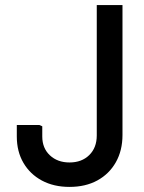

<svg xmlns="http://www.w3.org/2000/svg" viewBox="-20 -720 566 754"><path d="M253 14Q191 14 144.5 -11Q98 -36 72 -80.5Q46 -125 46 -184V-229H135L146 -224V-184Q146 -138 176 -110Q206 -82 253 -82Q301 -82 330.5 -111Q360 -140 360 -188V-700H461V-190Q461 -129 435 -83Q409 -37 362.5 -11.5Q316 14 253 14Z"/></svg>

Font: Fustat SemiBold
Style: Regular
Weight: 600
Designer: Mohamed Gaber, Khaled Hosny, Laura Garcia Mut
Foundry: Kief Type Foundry, Alif Type Foundry, Hard Type Foundry
Version: Version 1.007